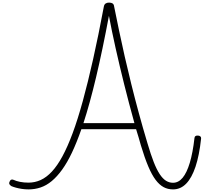

<svg xmlns="http://www.w3.org/2000/svg" viewBox="-20 -1440 1567 1477"><path d="M200 17Q172 17 147 13Q122 9 102 3.5Q82 -2 68 -8Q61 -12 54.5 -20Q48 -28 53 -41Q58 -54 66 -57.5Q74 -61 83 -57Q104 -47 134 -41Q164 -35 199 -35Q248 -35 292.5 -55Q337 -75 379 -120Q421 -165 460.5 -238Q500 -311 539 -416Q578 -521 617 -663Q656 -805 696.5 -985.5Q737 -1166 779 -1390Q782 -1406 792.5 -1413Q803 -1420 819 -1420Q836 -1420 846 -1413.5Q856 -1407 858 -1390Q876 -1301 896 -1204.5Q916 -1108 939.5 -1005Q963 -902 990 -793Q1017 -684 1048 -570Q1079 -456 1115 -336Q1140 -251 1162.5 -193.5Q1185 -136 1208.5 -100.5Q1232 -65 1257 -49.5Q1282 -34 1311 -34Q1353 -34 1385 -72.5Q1417 -111 1440 -187.5Q1463 -264 1476 -378Q1477 -389 1484 -393.5Q1491 -398 1504 -397Q1516 -396 1522 -390Q1528 -384 1527 -374Q1513 -244 1484 -157.5Q1455 -71 1412 -27Q1369 17 1311 17Q1271 17 1238.5 -0.5Q1206 -18 1177 -56.5Q1148 -95 1120.5 -160Q1093 -225 1064 -321Q1056 -353 1046 -384Q1036 -415 1027 -446H606Q570 -343 533.5 -266Q497 -189 458 -135Q419 -81 378 -47Q337 -13 292.5 2Q248 17 200 17ZM622 -493H1014Q971 -648 935 -792.5Q899 -937 869.5 -1069Q840 -1201 818 -1318Q768 -1052 719.5 -847.5Q671 -643 622 -493Z"/></svg>

Font: Playwrite BE WAL ExtraLight
Style: Regular
Weight: 250
Version: Version 1.002